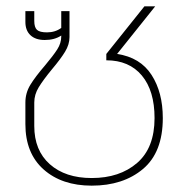

<svg xmlns="http://www.w3.org/2000/svg" viewBox="-20 -570 603 605"><path d="M60 -179V-247Q60 -277 75.5 -302.5Q91 -328 122 -364Q148 -395 160.5 -414.5Q173 -434 173 -455V-458Q152 -444 121 -444Q92 -444 76 -459Q60 -474 60 -501V-535H88V-504Q88 -484 96.5 -476Q105 -468 128 -468Q154 -468 173 -482V-535H199V-453Q199 -430 185 -407Q171 -384 144 -352Q116 -318 102 -295Q88 -272 88 -247V-173Q88 -96 137 -52.5Q186 -9 269 -9Q357 -9 412 -56.5Q467 -104 467 -198Q467 -284 427 -332Q387 -380 315 -380V-400L435 -550H469L349 -400Q422 -389 457.5 -334Q493 -279 493 -198Q493 -90 430.5 -37.5Q368 15 269 15Q175 15 117.5 -36Q60 -87 60 -179Z"/></svg>

Font: Prompt Thin
Style: Regular
Weight: 250
Designer: Katatrad Team
Foundry: CadsonDemak
Version: Version 1.001